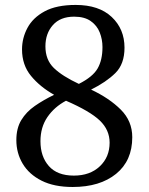

<svg xmlns="http://www.w3.org/2000/svg" viewBox="-20 -744 599 774"><path d="M272.9 9.8Q198.2 9.8 147.7 -15.6Q97.2 -41 71.5 -84Q45.9 -127 45.9 -179.2Q45.9 -227.1 65.9 -260Q85.9 -293 120.4 -316.9Q154.8 -340.8 198.2 -361.8Q141.1 -394 105 -438Q68.8 -481.9 68.8 -544.9Q68.8 -590.8 90.8 -631.8Q112.8 -672.9 160.4 -698.5Q208 -724.1 285.2 -724.1Q378.9 -724.1 430.4 -675.5Q481.9 -627 481.9 -551.8Q481.9 -485.8 445.1 -449.5Q408.2 -413.1 347.2 -382.8Q420.9 -348.1 467 -302Q513.2 -255.9 513.2 -190.9Q513.2 -96.2 448 -43.2Q382.8 9.8 272.9 9.8ZM297.9 -405.8Q354 -434.1 373.5 -468Q393.1 -502 393.1 -554.2Q393.1 -585 382.1 -613Q371.1 -641.1 345.9 -658.9Q320.8 -676.8 278.8 -676.8Q223.1 -676.8 193.1 -642.8Q163.1 -608.9 163.1 -557.1Q163.1 -502.9 197 -470Q231 -437 297.9 -405.8ZM277.8 -36.1Q342.8 -36.1 382.3 -73.5Q421.9 -110.8 421.9 -168.9Q421.9 -220.2 382.3 -258.1Q342.8 -295.9 246.1 -337.9Q199.2 -313 171.1 -272Q143.1 -231 143.1 -174.8Q143.1 -112.8 177 -74.5Q210.9 -36.1 277.8 -36.1Z"/></svg>

Font: Satisar Sharada
Style: Regular
Weight: 400
Designer: Vinodh Rajan & Sunil Mahnoori
Version: 2.2